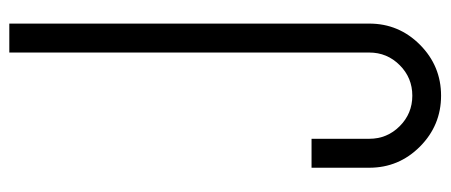

<svg xmlns="http://www.w3.org/2000/svg" viewBox="-288 -638 935 398"><g transform="rotate(-90 179.0 -439.5)"><path d="M179.2 7.8Q117.7 7.8 73.7 -35.9Q29.8 -79.6 29.8 -141.1V-260.7H89.8V-141.1Q89.8 -104 116 -77.9Q142.1 -51.8 179.2 -51.8Q216.3 -51.8 242.4 -77.9Q268.6 -104 268.6 -141.1V-887.2H328.6V-141.1Q328.6 -79.6 284.7 -35.9Q240.7 7.8 179.2 7.8Z"/></g></svg>

Font: Ignotum
Style: Regular
Weight: 400
Designer: GGBot
Version: 0.10